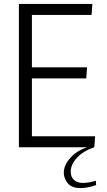

<svg xmlns="http://www.w3.org/2000/svg" viewBox="-20 -748 544 975"><path d="M76 -728H449L445 -672H142V-406H422L418 -350H142V-56H463L459 0H76ZM389 207Q344 207 324 182.5Q304 158 304 129Q304 89 340.5 50Q377 11 440 -5L458 0Q404 18 371.5 52.5Q339 87 339 124Q339 150 355.5 165.5Q372 181 402 181Q415 181 432 178Q449 175 467 170L468 192Q445 200 425 203.5Q405 207 389 207Z"/></svg>

Font: Murecho Light
Style: Regular
Weight: 300
Designer: Neil Summerour
Foundry: Positype
Version: Version 1.010; ttfautohint (v1.8.3)